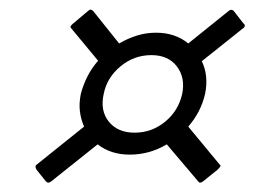

<svg xmlns="http://www.w3.org/2000/svg" viewBox="-20 -537 570 411"><path d="M78 -149 58 -174Q56 -178 56 -180.5Q56 -183 59 -185L160 -266Q153 -282 151 -299Q149 -316 153 -336Q158 -355 167 -373Q176 -391 190 -407L132 -477Q130 -479 132 -482Q134 -485 137 -487L169 -514Q173 -517 174.5 -516.5Q176 -516 179 -514L235 -444Q254 -455 273.5 -461Q293 -467 314 -467Q355 -467 383 -444L470 -514Q475 -518 480 -514L501 -487Q504 -485 504 -482Q504 -479 501 -477L412 -406Q427 -375 419 -336Q410 -297 383 -266L450 -185Q453 -183 451.5 -180.5Q450 -178 446 -174L415 -149Q411 -146 408.5 -146Q406 -146 404 -149L337 -228Q300 -206 258 -206Q217 -206 189 -228L90 -149Q86 -146 83.5 -146Q81 -146 78 -149ZM202 -336Q194 -300 213 -276.5Q232 -253 268 -253Q305 -253 333.5 -276.5Q362 -300 370 -336Q377 -371 358.5 -395Q340 -419 304 -419Q267 -419 238 -395Q209 -371 202 -336Z"/></svg>

Font: Glory
Style: Italic
Weight: 400
Italic angle: -12°
Designer: Robert Leuschke
Foundry: Robert Leuschke
Version: Version 1.011